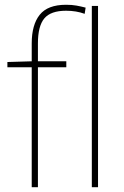

<svg xmlns="http://www.w3.org/2000/svg" viewBox="-20 -785 521 805"><path d="M258 -503V-528H139V-603Q139 -676 166 -708Q193 -740 257 -740Q300 -740 335 -727L339 -753Q320 -758 301 -761.5Q282 -765 257 -765Q180 -765 146.5 -723Q113 -681 113 -603V-528L11 -525V-503H113V0H139V-503ZM391 0H365V-760H391Z"/></svg>

Font: Noto Sans UI Thin
Style: Regular
Weight: 250
Designer: Monotype Design Team
Foundry: Monotype Imaging Inc.
Version: Version 1.901